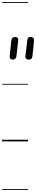

<svg xmlns="http://www.w3.org/2000/svg" viewBox="-25 -1349 344 1832"><path d="M97.5 -780Q83.5 -780 74.5 -788.8Q65.5 -797.5 67.5 -814.5L83 -963Q85 -980.5 95.5 -988.5Q106 -996.5 118.5 -996.5Q132 -996.5 141.5 -987.5Q151 -978.5 148.5 -959L131.5 -811Q129.5 -795.5 119.2 -787.8Q109 -780 97.5 -780ZM249 -780Q240 -780 232.2 -783.8Q224.5 -787.5 220.2 -795Q216 -802.5 217.5 -814.5L236 -969Q238 -983.5 246.5 -990Q255 -996.5 267.5 -996.5Q282 -996.5 291.5 -987.5Q301 -978.5 299 -959L284.5 -813.5Q282.5 -794.5 272.2 -787.2Q262 -780 249 -780ZM97.5 -780Q83.5 -780 74.5 -788.8Q65.5 -797.5 67.5 -814.5L83 -963Q85 -980.5 95.5 -988.5Q106 -996.5 118.5 -996.5Q132 -996.5 141.5 -987.5Q151 -978.5 148.5 -959L131.5 -811Q129.5 -795.5 119.2 -787.8Q109 -780 97.5 -780ZM249 -780Q240 -780 232.2 -783.8Q224.5 -787.5 220.2 -795Q216 -802.5 217.5 -814.5L236 -969Q238 -983.5 246.5 -990Q255 -996.5 267.5 -996.5Q282 -996.5 291.5 -987.5Q301 -978.5 299 -959L284.5 -813.5Q282.5 -794.5 272.2 -787.2Q262 -780 249 -780ZM-5 455H242.5V463H-5ZM-5 -16H242.5V0H-5ZM-5 -549H242.5V-541H-5ZM-5 -1329H242.5V-1321H-5Z"/></svg>

Font: Edu SA Dotted Guide
Style: Regular
Weight: 400
Designer: Tina and Corey Anderson, Eben Sorkin, Mirko Velimirovic
Foundry: Google for Education
Version: Version 2.000